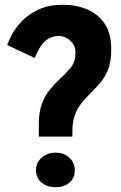

<svg xmlns="http://www.w3.org/2000/svg" viewBox="-20 -767 504 801"><path d="M142 -197V-250Q142 -300 154.5 -333.5Q167 -367 186.5 -391Q206 -415 226 -434Q253 -459 274 -483.5Q295 -508 295 -548Q295 -570 284 -585Q273 -600 257.5 -608.5Q242 -617 227 -617Q198 -617 178.5 -603.5Q159 -590 146.5 -569Q134 -548 125 -525L10 -579Q16 -597 31 -625Q46 -653 73.5 -681Q101 -709 142.5 -728Q184 -747 242 -747Q299 -747 344.5 -727.5Q390 -708 417 -667.5Q444 -627 444 -561Q444 -506 429 -472Q414 -438 392 -414.5Q370 -391 348 -368Q331 -351 315.5 -330.5Q300 -310 291 -283Q282 -256 282 -218V-197ZM212 14Q176 14 153 -5.5Q130 -25 130 -57Q130 -88 153.5 -109Q177 -130 212 -130Q247 -130 269.5 -109Q292 -88 292 -57Q292 -25 270 -5.5Q248 14 212 14Z"/></svg>

Font: Josefin Sans Thin
Style: Bold
Weight: 700
Version: Version 2.000